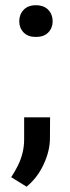

<svg xmlns="http://www.w3.org/2000/svg" viewBox="-20 -557 267 730"><path d="M116.2 -416.5Q86.4 -416.5 69.8 -433.6Q53.2 -450.7 53.2 -476.1Q53.2 -502 69.8 -519.5Q86.4 -537.1 116.2 -537.1Q147 -537.1 163.6 -519.5Q180.2 -502 180.2 -476.1Q180.2 -450.7 163.6 -433.6Q147 -416.5 116.2 -416.5ZM169.9 -31.7Q169.9 16.1 146.2 67.4Q122.6 118.7 81.1 152.8L22.5 116.7Q37.1 94.7 48.1 72.5Q59.1 50.3 65.4 25.4Q71.8 0.5 71.8 -28.3V-110.8H170.4Z"/></svg>

Font: Heebo Medium
Style: Regular
Weight: 500
Designer: Oded Ezer
Foundry: Ezer Type House
Version: Version 3.100